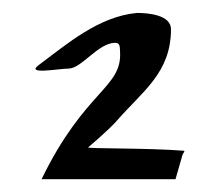

<svg xmlns="http://www.w3.org/2000/svg" viewBox="-20 -820 339 297"><path d="M264.4 -586.8C206.7 -591.4 113.8 -589.7 116.4 -592.1C116.4 -592.1 148 -618.5 161.5 -634.1C200.4 -678.8 244.5 -707.5 244.5 -774.8C244.5 -796.9 209.3 -800 192 -800C132.4 -794.5 83.7 -751.9 39.7 -719.2C19.2 -703.9 71.4 -713.9 85.9 -713.9C106.4 -713.9 131.6 -753.8 158.4 -753.8C166.1 -753.8 165.3 -746.6 165.7 -740.2C169.3 -683.7 111.4 -680.9 44.3 -542.8H251.5L262.3 -580.5C263.2 -583.1 266.9 -586.5 264.4 -586.8Z"/></svg>

Font: Rocketfuel
Style: Regular
Weight: 400
Designer: Mew Too
Foundry: Cannot Into Space Fonts.
Version: Version 0.27